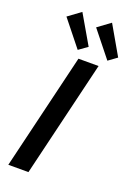

<svg xmlns="http://www.w3.org/2000/svg" viewBox="-176 -1012 746 1076"><g transform="rotate(20 197.5 -473.5)"><path d="M22 0 188 -693H308L142 0ZM344 -738 221 -892 296 -947 395 -775ZM167 -738 44 -892 119 -947 219 -775Z"/></g></svg>

Font: Ubuntu Sans SemiBold
Style: Italic
Weight: 600
Italic angle: -13.5°
Designer: Dalton Maag Ltd
Foundry: Dalton Maag Ltd
Version: Version 1.006